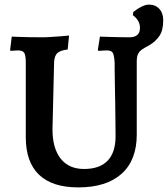

<svg xmlns="http://www.w3.org/2000/svg" viewBox="-20 -802 729 834"><path d="M320 12Q207 12 149.5 -43Q92 -98 92 -206V-529Q92 -561 85.5 -572Q79 -583 58 -583Q50 -583 38 -582Q26 -581 26 -581L24 -585L31 -643Q31 -643 54 -642Q77 -641 108.5 -640.5Q140 -640 166 -640Q181 -640 200.5 -641.5Q220 -643 238.5 -644Q257 -645 268.5 -646.5Q280 -648 280 -648L274 -587Q241 -583 229 -571.5Q217 -560 215 -533L208 -240Q208 -158 243.5 -113Q279 -68 345 -68Q413 -68 447.5 -104Q482 -140 482 -210Q482 -231 481.5 -269Q481 -307 480.5 -351Q480 -395 479 -435.5Q478 -476 478 -502.5Q478 -529 478 -529Q476 -562 470 -572.5Q464 -583 444 -583Q436 -583 422 -582Q408 -581 408 -581L405 -585L414 -643Q414 -643 426.5 -642.5Q439 -642 459 -641.5Q479 -641 501 -640.5Q523 -640 542 -640Q588 -640 588 -681Q588 -713 557 -736L559 -750Q578 -765 595.5 -773.5Q613 -782 627 -782Q655 -782 672 -763.5Q689 -745 689 -714Q689 -670 672.5 -646Q656 -622 631 -607Q612 -597 599 -588.5Q586 -580 580 -568Q574 -556 574 -535V-217Q574 -106 508 -47Q442 12 320 12Z"/></svg>

Font: Alegreya SemiBold
Style: Regular
Weight: 600
Designer: Juan Pablo del Peral
Foundry: Huerta Tipografica
Version: Version 2.009